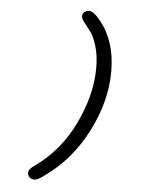

<svg xmlns="http://www.w3.org/2000/svg" viewBox="-55 -737 634 863"><g transform="rotate(5 262.5 -305.5)"><path d="M102.1 55.2Q102.1 38.1 127.9 21Q240.7 -58.1 303.5 -189Q366.2 -319.8 366.2 -440.9Q366.2 -497.1 353 -540Q339.8 -583 324 -603Q308.1 -623 295.2 -640.1Q282.2 -657.2 282.2 -667Q282.2 -678.2 290.5 -686Q298.8 -693.8 312 -693.8Q333 -693.8 363.8 -654.8Q434.6 -567.9 434.8 -431.9Q435.1 -295.9 364.5 -158.4Q293.9 -21 174.8 62Q171.9 64 165.5 68.6Q159.2 73.2 155 75.7Q150.9 78.1 144.5 80.6Q138.2 83 131.8 83Q118.7 83 110.4 74.7Q102.1 66.4 102.1 55.2Z"/></g></svg>

Font: CMU Typewriter Text
Style: Italic
Weight: 500
Italic angle: -14.04°
Version: Version 0.7.0